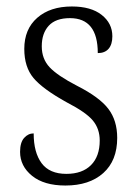

<svg xmlns="http://www.w3.org/2000/svg" viewBox="-20 -563 423 593"><path d="M42 -94Q42 -123 54.5 -137Q67 -151 84 -151Q84 -92 108.5 -59Q133 -26 185 -26Q234 -26 261 -53Q288 -80 288 -129Q288 -165 267 -190.5Q246 -216 186 -247Q112 -288 83.5 -322Q55 -356 55 -412Q55 -473 95 -508Q135 -543 202 -543Q261 -543 294 -517Q327 -491 327 -451Q327 -426 315.5 -412.5Q304 -399 282 -399Q282 -507 196 -507Q152 -507 130.5 -483.5Q109 -460 109 -420Q109 -381 133.5 -355Q158 -329 218 -298Q287 -263 314.5 -227Q342 -191 342 -137Q342 -67 299 -28.5Q256 10 182 10Q116 10 79 -20Q42 -50 42 -94Z"/></svg>

Font: Noto Serif NarrowLight
Style: Regular
Weight: 300
Width: 4
Designer: Monotype Design Team
Foundry: Monotype Imaging Inc.
Version: Version 1.001